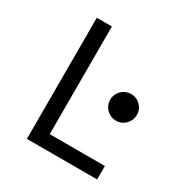

<svg xmlns="http://www.w3.org/2000/svg" viewBox="-162 -830 924 961"><g transform="rotate(30 300.0 -350.0)"><path d="M124 0H530V-77.6H211.2V-700H124ZM387 -378.4Q387 -363.1 392.9 -348.9Q398.8 -334.7 409.5 -324.1Q420.2 -313.4 434.4 -307.5Q448.6 -301.6 464 -301.6Q480.4 -301.6 494.3 -307.6Q508.2 -313.6 518.6 -324.2Q529 -334.8 535 -349.1Q541 -363.3 541 -378.7Q541 -410.8 518.6 -433.2Q496.2 -455.6 464.1 -455.6Q448.7 -455.6 434.4 -449.6Q420.2 -443.6 409.6 -433.2Q399 -422.8 393 -408.9Q387 -395 387 -378.4Z"/></g></svg>

Font: CommitMonoV142 ExtLt
Style: Regular
Weight: 200
Monospace: yes
Designer: Eigil Nikolajsen
Foundry: Eigil Nikolajsen
Version: Version 1.142